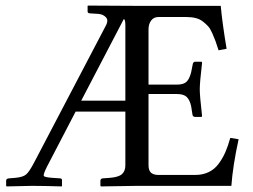

<svg xmlns="http://www.w3.org/2000/svg" viewBox="-20 -666 905 688"><path d="M271 -305.2H429.2V-575.2Q429.2 -595.7 423.8 -598.1ZM471.2 0 341.8 2 339.8 0V-18.1Q339.8 -25.9 348.1 -26.9L374 -28.8Q404.8 -31.2 417 -42Q429.2 -52.7 429.2 -74.2V-266.1H251L147.9 -67.9Q134.3 -40.5 137 -35.6Q139.6 -30.8 167 -28.8L195.8 -26.9Q202.1 -25.9 202.1 -21V0L201.2 2Q133.3 0 94.2 0L3.9 2L2 0V-19Q2 -25.9 12.2 -26.9L35.2 -28.8Q62.5 -31.2 73.7 -41Q85 -50.3 103 -85L360.8 -577.1Q369.1 -593.8 359.4 -604.2Q349.6 -614.7 333 -616.2L301.8 -618.2Q293.9 -618.7 293.9 -625V-645L295.9 -646L472.2 -645H548.8H771Q776.4 -584.5 792 -491.2L763.2 -485.8Q756.3 -507.3 752.2 -518.8Q748 -530.3 740.7 -546.9Q733.4 -563.5 725.8 -571.8Q718.3 -580.1 707 -588.9Q695.8 -597.7 681.2 -601.3Q666.5 -605 647.9 -605H547.9Q530.8 -605 521.5 -592.3Q512.2 -579.6 512.2 -561V-362.8H613.8Q638.2 -362.8 648.7 -373.3Q659.2 -383.8 665 -407.2L670.9 -437Q672.9 -444.8 679.2 -444.8H701.2Q704.1 -444.8 704.1 -440.9Q695.8 -370.1 695.8 -346.2Q695.8 -322.8 704.1 -250L702.1 -247.1H679.2Q671.9 -247.1 669.9 -253.9L665 -285.2Q660.2 -307.6 649.2 -318.4Q638.2 -329.1 613.8 -329.1H512.2V-74.2Q512.2 -55.2 521.2 -47.1Q530.3 -39.1 547.9 -39.1H679.2Q706.5 -39.1 727.8 -49.3Q749 -59.6 763.4 -79.1Q777.8 -98.6 787.4 -120.4Q796.9 -142.1 805.2 -171.9L835 -167Q814 -70.3 809.1 0Z"/></svg>

Font: Linux Libertine G
Style: Regular
Weight: 400
Designer: Philipp H. Poll
Foundry: Philipp H. Poll
Version: Version 4.7.5